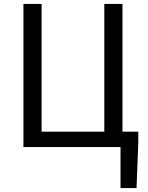

<svg xmlns="http://www.w3.org/2000/svg" viewBox="-20 -753 757 983"><path d="M597 0V210H679L688 -23V-79H607V-733H514V-79H193V-733H100V0Z"/></svg>

Font: Noto Sans KR Regular
Style: Regular
Weight: 400
Designer: Ryoko NISHIZUKA  (kana & ideographs); Paul D. Hunt (Latin, Greek & Cyrillic); Wenlong ZHANG  (bopomofo); Sandoll Communi
Foundry: Adobe Systems Incorporated
Version: Version 1.004;PS 1.004;hotconv 1.0.82;makeotf.lib2.5.63406